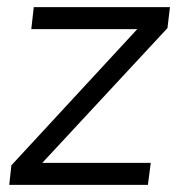

<svg xmlns="http://www.w3.org/2000/svg" viewBox="-20 -520 511 540"><path d="M396 0H6L12 -55L366 -438H68L75 -500H458L451 -441L99 -62H404Z"/></svg>

Font: Kulim Park Light
Style: Italic
Weight: 300
Italic angle: -8°
Designer: Noponies / Dale Sattler
Foundry: Noponies
Version: Version 1.000; ttfautohint (v1.8.3)